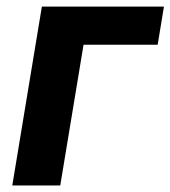

<svg xmlns="http://www.w3.org/2000/svg" viewBox="-20 -566 520 586"><path d="M480.4 -545.9 461.2 -429.5H235L163.9 0H17.5L107.8 -545.9Z"/></svg>

Font: Inter
Style: Italic
Weight: 400
Italic angle: -9.3988°
Designer: Rasmus Andersson
Foundry: rsms
Version: Version 4.001;git-66647c0bb